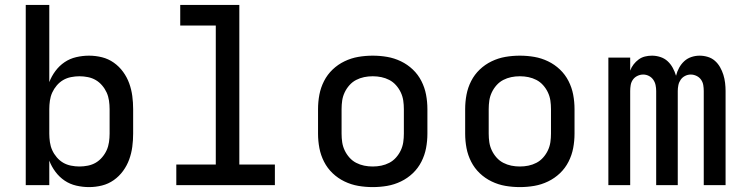

<svg xmlns="http://www.w3.org/2000/svg" viewBox="-20 -755 3040 783"><path d="M343 8Q317 8 291 2Q265 -4 243.5 -18.5Q222 -33 206 -54.5Q190 -76 181 -100V0H85V-735H181V-420Q190 -444 206 -465.5Q222 -487 243.5 -501.5Q265 -516 291 -522Q317 -528 343 -528Q370 -528 396 -521.5Q422 -515 444 -499.5Q466 -484 482 -462Q498 -440 507 -415Q516 -390 519.5 -363.5Q523 -337 523 -310V-210Q523 -183 519.5 -156.5Q516 -130 507 -105Q498 -80 482 -58Q466 -36 444 -20.5Q422 -5 396 1.5Q370 8 343 8ZM304 -76Q321 -76 338.5 -79.5Q356 -83 370.5 -91.5Q385 -100 396.5 -113.5Q408 -127 415 -142.5Q422 -158 424.5 -175.5Q427 -193 427 -210V-310Q427 -327 424.5 -344.5Q422 -362 415 -377.5Q408 -393 396.5 -406.5Q385 -420 370.5 -428.5Q356 -437 338.5 -440.5Q321 -444 304 -444Q287 -444 269.5 -440.5Q252 -437 237.5 -428.5Q223 -420 211.5 -406.5Q200 -393 193 -377.5Q186 -362 183.5 -344.5Q181 -327 181 -310V-210Q181 -193 183.5 -175.5Q186 -158 193 -142.5Q200 -127 211.5 -113.5Q223 -100 237.5 -91.5Q252 -83 269.5 -79.5Q287 -76 304 -76Z M699 0V-84H860V-651H715V-735H956V-84H1101V0Z M1500 8Q1470 8 1441 3Q1412 -2 1385 -15Q1358 -28 1336.5 -48.5Q1315 -69 1301.5 -95.5Q1288 -122 1282.5 -151Q1277 -180 1277 -210V-310Q1277 -340 1282.5 -369Q1288 -398 1301.5 -424.5Q1315 -451 1336.5 -471.5Q1358 -492 1385 -505Q1412 -518 1441 -523Q1470 -528 1500 -528Q1530 -528 1559 -523Q1588 -518 1615 -505Q1642 -492 1663.5 -471.5Q1685 -451 1698.5 -424.5Q1712 -398 1717.5 -369Q1723 -340 1723 -310V-210Q1723 -180 1717.5 -151Q1712 -122 1698.5 -95.5Q1685 -69 1663.5 -48.5Q1642 -28 1615 -15Q1588 -2 1559 3Q1530 8 1500 8ZM1500 -76Q1518 -76 1535 -79.5Q1552 -83 1567.5 -91Q1583 -99 1595 -112.5Q1607 -126 1614.5 -142Q1622 -158 1624.5 -175Q1627 -192 1627 -210V-310Q1627 -328 1624.5 -345Q1622 -362 1614.5 -378Q1607 -394 1595 -407.5Q1583 -421 1567.5 -429Q1552 -437 1535 -440.5Q1518 -444 1500 -444Q1482 -444 1465 -440.5Q1448 -437 1432.5 -429Q1417 -421 1405 -407.5Q1393 -394 1385.5 -378Q1378 -362 1375.5 -345Q1373 -328 1373 -310V-210Q1373 -192 1375.5 -175Q1378 -158 1385.5 -142Q1393 -126 1405 -112.5Q1417 -99 1432.5 -91Q1448 -83 1465 -79.5Q1482 -76 1500 -76Z M2100 8Q2070 8 2041 3Q2012 -2 1985 -15Q1958 -28 1936.5 -48.5Q1915 -69 1901.5 -95.5Q1888 -122 1882.5 -151Q1877 -180 1877 -210V-310Q1877 -340 1882.5 -369Q1888 -398 1901.5 -424.5Q1915 -451 1936.5 -471.5Q1958 -492 1985 -505Q2012 -518 2041 -523Q2070 -528 2100 -528Q2130 -528 2159 -523Q2188 -518 2215 -505Q2242 -492 2263.5 -471.5Q2285 -451 2298.5 -424.5Q2312 -398 2317.5 -369Q2323 -340 2323 -310V-210Q2323 -180 2317.5 -151Q2312 -122 2298.5 -95.5Q2285 -69 2263.5 -48.5Q2242 -28 2215 -15Q2188 -2 2159 3Q2130 8 2100 8ZM2100 -76Q2118 -76 2135 -79.5Q2152 -83 2167.5 -91Q2183 -99 2195 -112.5Q2207 -126 2214.5 -142Q2222 -158 2224.5 -175Q2227 -192 2227 -210V-310Q2227 -328 2224.5 -345Q2222 -362 2214.5 -378Q2207 -394 2195 -407.5Q2183 -421 2167.5 -429Q2152 -437 2135 -440.5Q2118 -444 2100 -444Q2082 -444 2065 -440.5Q2048 -437 2032.5 -429Q2017 -421 2005 -407.5Q1993 -394 1985.5 -378Q1978 -362 1975.5 -345Q1973 -328 1973 -310V-210Q1973 -192 1975.5 -175Q1978 -158 1985.5 -142Q1993 -126 2005 -112.5Q2017 -99 2032.5 -91Q2048 -83 2065 -79.5Q2082 -76 2100 -76Z M2461 0V-520H2550V-467Q2555 -481 2564 -492.5Q2573 -504 2584.5 -512.5Q2596 -521 2610 -524.5Q2624 -528 2639 -528Q2656 -528 2673 -522.5Q2690 -517 2702.5 -505.5Q2715 -494 2723.5 -478.5Q2732 -463 2737 -446Q2741 -463 2749.5 -478.5Q2758 -494 2770.5 -505.5Q2783 -517 2799.5 -522.5Q2816 -528 2833 -528Q2850 -528 2866.5 -523Q2883 -518 2895.5 -507Q2908 -496 2916.5 -481Q2925 -466 2930 -450Q2935 -434 2937 -417Q2939 -400 2939 -384V0H2850V-384Q2850 -396 2848 -408Q2846 -420 2839 -430Q2832 -440 2820.5 -445.5Q2809 -451 2797 -451Q2785 -451 2774 -445.5Q2763 -440 2756 -430Q2749 -420 2746.5 -408Q2744 -396 2744 -384V0H2656V-384Q2656 -396 2653.5 -408Q2651 -420 2644 -430Q2637 -440 2626 -445.5Q2615 -451 2603 -451Q2591 -451 2579.5 -445.5Q2568 -440 2561 -430Q2554 -420 2552 -408Q2550 -396 2550 -384V0Z"/></svg>

Font: Iosevka Medium Extended
Style: Regular
Weight: 500
Width: 7
Monospace: yes
Designer: Belleve Invis
Foundry: Belleve Invis
Version: Version 32.5.0; ttfautohint (v1.8.4)